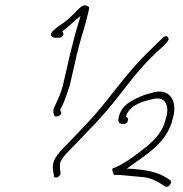

<svg xmlns="http://www.w3.org/2000/svg" viewBox="-20 -736 692 727"><path d="M186 -624C165 -607 172 -593 191 -593H204C212 -593 218 -598 220 -606C221 -611 217 -614 216 -617L221 -621C238 -633 256 -652 273 -666L285 -675L281 -662C268 -620 256 -576 245 -530L218 -412C216 -406 214 -398 211 -389C204 -367 194 -350 186 -331C180 -320 181 -309 185 -301V-300C188 -287 218 -300 211 -312C208 -317 208 -319 208 -321L209 -324C225 -349 232 -378 244 -412L271 -530C283 -583 302 -635 313 -684L317 -701C319 -708 317 -711 309 -714C300 -717 296 -716 292 -713H291C284 -708 277 -702 271 -696C255 -678 232 -656 209 -642C202 -637 195 -631 186 -624ZM181 -91 184 -72C184 -54 211 -68 209 -81L207 -99C206 -108 207 -117 209 -123C220 -146 240 -163 259 -183C325 -253 360 -284 429 -372C495 -457 529 -500 598 -561L613 -577V-578C615 -580 617 -582 618 -586C620 -593 614 -599 608 -599C605 -599 601 -597 598 -594L582 -579C512 -512 478 -475 408 -386C341 -299 306 -265 241 -197C212 -166 173 -136 181 -91ZM432 -301C424 -277 429 -268 442 -267H449C456 -266 462 -271 464 -278V-279C467 -287 464 -291 457 -294L458 -298C471 -338 523 -354 560 -361C608 -373 623 -333 608 -287C597 -239 567 -207 535 -181C502 -155 459 -121 421 -104C409 -99 405 -99 405 -95C405 -92 408 -78 412 -73C419 -74 429 -74 440 -73C470 -70 497 -68 525 -65C553 -62 578 -48 596 -36L606 -30C619 -23 635 -47 624 -54L615 -60C587 -79 553 -89 508 -94C497 -95 483 -97 473 -97H460L472 -106C534 -151 613 -196 634 -286C650 -340 634 -384 591 -389C569 -391 551 -383 528 -377C504 -368 474 -354 456 -338C446 -329 437 -317 432 -301ZM606 -30V-31Z"/></svg>

Font: Stray Cat
Style: LtObl
Weight: 300
Version: Version 1.0